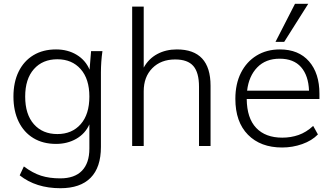

<svg xmlns="http://www.w3.org/2000/svg" viewBox="-20 -771 1755 1014"><path d="M299 223Q170 223 84 155L106 108Q153 143 197 157Q241 171 298 171Q374 171 413 130.5Q452 90 452 14V-114Q430 -65 383 -38Q336 -11 276 -11Q207 -11 156.5 -41.5Q106 -72 78.5 -128.5Q51 -185 51 -261Q51 -337 78.5 -393Q106 -449 156.5 -479.5Q207 -510 276 -510Q338 -510 385 -481.5Q432 -453 453 -403L461 -501H521Q517 -473 515 -444.5Q513 -416 513 -389V5Q513 113 458.5 168Q404 223 299 223ZM283 -63Q360 -63 406 -115Q452 -167 452 -261Q452 -354 406 -406Q360 -458 283 -458Q205 -458 159 -406Q113 -354 113 -261Q113 -167 159 -115Q205 -63 283 -63Z M678 0V-736H739V-414Q765 -461 810.5 -485.5Q856 -510 914 -510Q1092 -510 1092 -318V0H1031V-313Q1031 -388 1001 -422.5Q971 -457 905 -457Q830 -457 784.5 -411Q739 -365 739 -289V0Z M1470 8Q1356 8 1289.5 -59.5Q1223 -127 1223 -249Q1223 -328 1252.5 -386.5Q1282 -445 1335 -477.5Q1388 -510 1458 -510Q1557 -510 1612 -447Q1667 -384 1667 -276V-248H1283Q1284 -147 1333 -95.5Q1382 -44 1471 -44Q1516 -44 1556.5 -58Q1597 -72 1634 -106L1659 -61Q1627 -28 1576 -10Q1525 8 1470 8ZM1457 -461Q1383 -461 1338.5 -415Q1294 -369 1285 -292H1612Q1609 -372 1570 -416.5Q1531 -461 1457 -461ZM1435 -550 1538 -751H1608L1481 -550Z"/></svg>

Font: Mulish Light
Style: Regular
Weight: 300
Designer: Vernon Adams
Foundry: Vernon Adams
Version: Version 3.603; ttfautohint (v1.8.3)